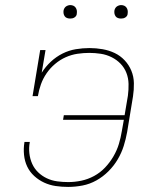

<svg xmlns="http://www.w3.org/2000/svg" viewBox="-20 -727 640 755"><path d="M248 8Q223 8 199 4.5Q175 1 153.5 -9Q132 -19 114.5 -35Q97 -51 87 -72Q77 -93 74.5 -118Q72 -143 76 -167Q76 -168 76 -168.5Q76 -169 76 -169H97Q97 -169 97 -168.5Q97 -168 97 -167Q93 -146 95.5 -124Q98 -102 106.5 -83Q115 -64 130 -49.5Q145 -35 164 -26Q183 -17 204.5 -14Q226 -11 248 -11Q274 -11 300 -16.5Q326 -22 350 -35Q374 -48 393 -68Q412 -88 426 -112Q440 -136 447.5 -161Q455 -186 459 -211L467 -256H228L231 -274H470L483 -351Q486 -374 485.5 -397Q485 -420 477 -440.5Q469 -461 454 -476.5Q439 -492 419 -502Q399 -512 376.5 -515.5Q354 -519 331 -519Q308 -519 284.5 -515.5Q261 -512 238.5 -502Q216 -492 196.5 -475.5Q177 -459 163 -438.5Q149 -418 141 -395.5Q133 -373 129 -349H108L138 -530H159L144 -441Q159 -465 180 -484.5Q201 -504 226 -516.5Q251 -529 278 -533.5Q305 -538 332 -538Q358 -538 383.5 -533.5Q409 -529 431 -518.5Q453 -508 470 -490Q487 -472 496.5 -449Q506 -426 506.5 -400Q507 -374 503 -348L480 -208Q475 -180 466.5 -153Q458 -126 443 -100.5Q428 -75 406.5 -53.5Q385 -32 359 -17.5Q333 -3 304.5 2.5Q276 8 248 8ZM456 -654Q450 -654 444 -656Q438 -658 434.5 -663Q431 -668 430 -674Q429 -680 430 -686Q431 -691 433.5 -695Q436 -699 439.5 -701.5Q443 -704 447.5 -705.5Q452 -707 456 -707Q463 -707 468.5 -704.5Q474 -702 477.5 -697Q481 -692 482 -686Q483 -680 482 -674Q482 -669 479.5 -665Q477 -661 473 -658.5Q469 -656 465 -655Q461 -654 456 -654ZM256 -654Q250 -654 244 -656Q238 -658 234.5 -663Q231 -668 230 -674Q229 -680 230 -686Q231 -691 233.5 -695Q236 -699 239.5 -701.5Q243 -704 247.5 -705.5Q252 -707 256 -707Q263 -707 268.5 -704.5Q274 -702 277.5 -697Q281 -692 282 -686Q283 -680 282 -674Q282 -669 279.5 -665Q277 -661 273 -658.5Q269 -656 265 -655Q261 -654 256 -654Z"/></svg>

Font: Iosevka Slab ThExObl
Style: Regular
Weight: 100
Width: 7
Italic angle: -9°
Monospace: yes
Designer: Belleve Invis
Foundry: Belleve Invis
Version: Version 11.1.1; ttfautohint (v1.8.3)